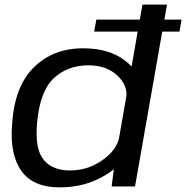

<svg xmlns="http://www.w3.org/2000/svg" viewBox="-20 -805 804 829"><path d="M386.5 -668.5H755L764 -720.5H396ZM462 0H563L701 -785H595L475 -101ZM236.5 4Q349.5 4 435.2 -49Q521 -102 530.5 -154L495 -213Q485 -158 422.2 -113.5Q359.5 -69 282 -69Q205 -69 167.2 -116.8Q129.5 -164.5 140.5 -277.5Q153 -413 213 -468Q273 -523 362 -523Q439.5 -523 486.8 -478.8Q534 -434.5 524.5 -380L579.5 -438Q589 -489.5 520.2 -543Q451.5 -596.5 339 -596.5Q209 -596.5 125.5 -513.8Q42 -431 32 -265.5Q22 -137 72.8 -66.5Q123.5 4 236.5 4Z"/></svg>

Font: Anybody SemiExpanded
Style: Italic
Weight: 400
Width: 6
Italic angle: -10°
Version: Version 1.113;gftools[0.9.25]